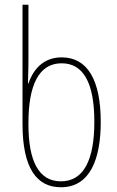

<svg xmlns="http://www.w3.org/2000/svg" viewBox="-20 -780 494 810"><path d="M237 10C362 10 405 -113 405 -265C405 -443 349 -538 240 -538C172 -538 124 -498 100 -428H98C100 -480 100 -521 100 -550V-760H75V-256C75 -72 134 10 237 10ZM237 -15C142 -15 100 -103 100 -255V-262C100 -421 144 -513 240 -513C332 -513 378 -430 378 -266C378 -107 334 -15 237 -15Z"/></svg>

Font: Noto Sans Condensed Thin
Style: Regular
Weight: 100
Width: 3
Designer: Monotype Design Team
Foundry: Monotype Imaging Inc.
Version: Version 2.013